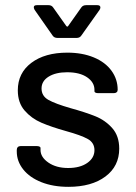

<svg xmlns="http://www.w3.org/2000/svg" viewBox="-20 -718 528 744"><path d="M45 -131V-137Q45 -144 49 -148Q53 -152 60 -152H122Q129 -152 133 -150Q137 -148 137 -145V-137Q137 -109 167.5 -88Q198 -67 244 -67Q290 -67 318 -86.5Q346 -106 346 -136Q346 -165 320 -179.5Q294 -194 236 -210Q179 -226 140.5 -242.5Q102 -259 75.5 -289.5Q49 -320 49 -368Q49 -435 101.5 -474.5Q154 -514 241 -514Q299 -514 343.5 -495.5Q388 -477 412 -444Q436 -411 436 -370Q436 -364 432 -360.5Q428 -357 421 -357H361Q354 -357 350 -359Q346 -361 346 -364V-370Q346 -399 317.5 -418.5Q289 -438 240 -438Q196 -438 168.5 -421Q141 -404 141 -375Q141 -346 167.5 -331Q194 -316 253 -299Q311 -283 349.5 -267.5Q388 -252 415 -221.5Q442 -191 442 -142Q442 -74 388.5 -34Q335 6 245 6Q186 6 140.5 -12Q95 -30 70 -61.5Q45 -93 45 -131ZM184 -580 114 -680Q111 -686 111 -690Q111 -698 123 -698H168Q180 -698 186 -689L237 -617Q239 -615 241 -615Q243 -615 244 -617L295 -689Q301 -698 314 -698H357Q369 -698 369 -689Q369 -685 366 -680L295 -580Q289 -571 277 -571H203Q190 -571 184 -580Z"/></svg>

Font: Barlow_Medium_SS
Style: Regular
Weight: 500
Designer: Jeremy Tribby
Foundry: Jeremy Tribby
Version: Version 1.101 August 23, 2024